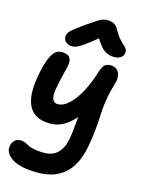

<svg xmlns="http://www.w3.org/2000/svg" viewBox="-149 -866 898 1211"><g transform="rotate(15 299.5 -260.5)"><path d="M220.2 -564.9Q195.8 -564.9 180.7 -580.8Q165.5 -596.7 168 -619.1Q169.4 -635.3 187.7 -653.6Q206.1 -671.9 271 -717.8Q282.7 -725.6 301 -738Q319.3 -750.5 326.4 -755.1Q333.5 -759.8 345.2 -766.8Q356.9 -773.9 363.5 -776.1Q370.1 -778.3 379.2 -780.3Q388.2 -782.2 397.9 -782.2Q426.8 -782.2 444.1 -771Q461.4 -759.8 475.1 -732.9Q489.3 -706.5 507.6 -685.8Q525.9 -665 537.4 -656Q548.8 -647 555.4 -635Q562 -623 559.1 -607.9Q556.2 -589.8 538.6 -578.9Q521 -567.9 498 -567.9Q460.4 -567.9 433.8 -586.7Q407.2 -605.5 375 -657.2Q323.7 -614.3 292.5 -593.5Q261.2 -572.8 248.8 -568.8Q236.3 -564.9 220.2 -564.9ZM220.2 261.2Q107.9 261.2 53 226.1Q-2 190.9 7.8 142.1Q18.6 91.8 67.9 91.8Q80.6 91.8 94.2 97.7Q107.9 103.5 120.1 110.8Q132.3 118.2 160.4 124Q188.5 129.9 227.1 129.9Q335 129.9 359.9 4.9Q369.1 -41 377 -144Q303.2 -58.1 216.8 -58.1Q10.7 -58.1 67.9 -342.8Q81.1 -411.1 98.1 -449.7Q115.2 -488.3 132.6 -500.7Q149.9 -513.2 173.8 -513.2Q249 -513.2 229 -429.2Q225.6 -416 219.2 -389.2Q193.4 -285.2 191.9 -247.6Q190.4 -189 231 -189Q268.6 -189 306.6 -225.8Q344.7 -262.7 375.2 -322Q405.8 -381.3 429.2 -457Q439.5 -487.8 452.4 -500Q465.3 -512.2 491.2 -512.2Q527.3 -512.2 544.4 -483.4Q561.5 -454.6 544.9 -399.9Q527.3 -342.8 519 -288.6Q510.7 -234.4 509.8 -195.3Q508.8 -156.2 502.9 -95.2Q497.1 -34.2 484.9 27.8Q438 261.2 220.2 261.2Z"/></g></svg>

Font: Shantell Sans Normal
Style: Italic
Weight: 600
Italic angle: -11.31°
Designer: Stephen Nixon, Anya Danilova, Shantell Martin
Foundry: Arrow Type
Version: Version 1.006;[559af2be0]